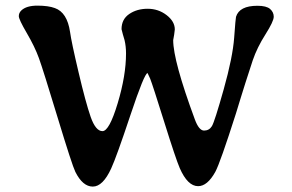

<svg xmlns="http://www.w3.org/2000/svg" viewBox="-20 -694 1045 688"><path d="M176.8 -665Q220.7 -649.4 231 -579.6Q235.8 -543.9 261.5 -435.1Q287.1 -326.2 304.9 -275.1Q322.8 -224.1 347.2 -224.1Q371.6 -224.1 401.6 -323.7Q431.6 -423.3 431.6 -502.4Q431.6 -527.8 426.3 -550.3L420.4 -570.3L415.5 -589.4Q415.5 -625 443.1 -643.8Q470.7 -662.6 509 -662.6Q547.4 -662.6 576.9 -639.9Q606.4 -617.2 606.4 -588.4L604 -569.3L600.6 -550.3Q600.6 -476.1 678.2 -266.1Q692.9 -226.1 711.2 -226.1Q729.5 -226.1 739.3 -241.9Q749 -257.8 781.5 -373.5Q814 -489.3 819.1 -559.1Q824.2 -628.9 825.7 -633.8Q837.9 -673.3 902.3 -673.3Q934.6 -673.3 947.8 -661.9Q960.9 -650.4 960.9 -634Q960.9 -617.7 931.2 -570.8Q901.4 -523.9 885.7 -478L859.4 -397Q851.6 -373.5 842.3 -342.3L825.7 -288.1Q769 -110.4 751.5 -78.1Q723.1 -26.9 689.9 -26.9Q652.3 -26.9 624 -91.8Q609.9 -124.5 568.6 -256.6Q527.3 -388.7 518.1 -412.1L508.8 -432.1Q497.6 -432.1 447.5 -282Q397.5 -131.8 378.4 -90.3Q348.6 -25.4 312.5 -25.4Q276.4 -25.4 250 -78.1Q238.3 -102.1 186.3 -273.4Q134.3 -444.8 119.4 -485.8Q104.5 -526.9 75.9 -575.7Q47.4 -624.5 47.4 -636.2Q47.4 -647.9 56.6 -656.7Q74.7 -673.8 114 -673.8Q153.3 -673.8 176.8 -665Z"/></svg>

Font: Averia Serif Libre
Style: Regular
Weight: 400
Version: Version 1.002